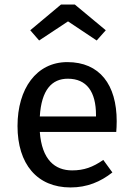

<svg xmlns="http://www.w3.org/2000/svg" viewBox="-20 -812 584 844"><path d="M290 12C363 12 422 -13 474 -54L434 -109C388 -77 349 -63 297 -63C221 -63 164 -110 155 -232H491C492 -244 493 -261 493 -279C493 -440 418 -539 276 -539C140 -539 57 -422 57 -258C57 -91 143 12 290 12ZM278 -466C361 -466 402 -409 402 -306V-300H155C162 -417 208 -466 278 -466ZM152 -634 279 -718 405 -634 445 -679 309 -792H248L113 -679Z"/></svg>

Font: FiraGO Unicode
Style: Regular
Weight: 400
Designer: bBox Type
Foundry: bBox Type GmbH
Version: Version 1.001;PS 001.001;hotconv 1.0.88;makeotf.lib2.5.64775